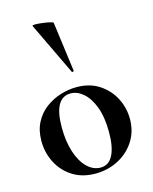

<svg xmlns="http://www.w3.org/2000/svg" viewBox="-112 -806 714 894"><g transform="rotate(-15 244.5 -359.0)"><path d="M237 13Q174 13 128 -16Q82 -45 57 -93.5Q32 -142 32 -198Q32 -250 52 -288Q72 -326 105 -350.5Q138 -375 177 -387Q216 -399 254 -399Q318 -399 363.5 -369Q409 -339 433 -292Q457 -245 457 -192Q457 -131 426.5 -84.5Q396 -38 346 -12.5Q296 13 237 13ZM267 -8Q307 -8 327 -47Q347 -86 347 -157Q347 -230 328.5 -279Q310 -328 281 -353Q252 -378 220 -378Q181 -378 160.5 -343Q140 -308 140 -235Q140 -167 157 -115.5Q174 -64 203 -36Q232 -8 267 -8ZM131 -727Q130 -731 144 -731Q158 -731 178 -728.5Q198 -726 213.5 -722.5Q229 -719 230 -716L262 -476Q262 -474 257.5 -472.5Q253 -471 252 -474Z"/></g></svg>

Font: Cormorant Light
Style: Regular
Weight: 300
Designer: Christian Thalmann (Catharsis Fonts)
Foundry: Catharsis Fonts
Version: Version 4.000